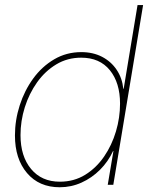

<svg xmlns="http://www.w3.org/2000/svg" viewBox="-20 -748 602 777"><path d="M221.7 9.8Q138.2 9.8 89.4 -47.6Q40.5 -105 40.5 -199.7Q40.5 -261.7 59.8 -321.8Q79.1 -381.8 114.5 -430.4Q149.9 -479 199.5 -508.1Q249 -537.1 309.1 -537.1Q356.4 -537.1 393.1 -518.1Q429.7 -499 452.1 -465.6Q474.6 -432.1 479 -388.7H480.5L536.6 -727.5H559.1L438.5 0H416L439 -136.7H437.5Q418 -94.2 384.8 -61Q351.6 -27.8 309.8 -9Q268.1 9.8 221.7 9.8ZM222.2 -12.7Q279.3 -12.7 324.5 -40.5Q369.6 -68.4 401.1 -114.3Q432.6 -160.2 449.2 -216.1Q465.8 -272 465.8 -328.6Q465.8 -413.1 424.6 -463.9Q383.3 -514.6 308.6 -514.6Q252.9 -514.6 207.8 -487.5Q162.6 -460.4 130.1 -414.8Q97.7 -369.1 80.3 -313.7Q63 -258.3 63 -201.2Q63 -115.7 105.7 -64.2Q148.4 -12.7 222.2 -12.7Z"/></svg>

Font: Inter 24pt Thin
Style: Italic
Weight: 250
Italic angle: -9.3988°
Version: Version 4.001;git-66647c0bb